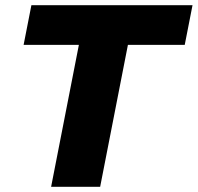

<svg xmlns="http://www.w3.org/2000/svg" viewBox="-20 -720 762 740"><path d="M177 0 284 -547H71L101 -700H722L692 -547H473L366 0Z"/></svg>

Font: Argentum Sans
Style: Bold Italic
Weight: 700
Italic angle: -11°
Designer: Julieta Ulanovsky (font), Cristiano Sobral (main changes and remaster)
Foundry: Julieta Ulanovsky (font), Cristiano Sobral (main changes and remaster)
Version: Version 2.007;June 15, 2022;FontCreator 14.0.0.2814 64-bit; 